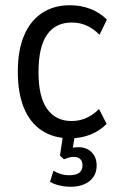

<svg xmlns="http://www.w3.org/2000/svg" viewBox="-20 -519 450 733"><path d="M248 9Q185 9 140 -20.5Q95 -50 71.5 -106.5Q48 -163 48 -245Q48 -326 71.5 -382.5Q95 -439 140 -469Q185 -499 247 -499Q290 -499 326.5 -484.5Q363 -470 388 -444L360 -386Q339 -408 312.5 -420.5Q286 -433 254 -433Q192 -433 159.5 -386.5Q127 -340 127 -243Q127 -149 160 -103Q193 -57 253 -57Q285 -57 311.5 -69.5Q338 -82 358 -103L387 -46Q362 -20 326 -5.5Q290 9 248 9ZM250 194Q229 194 207 189Q185 184 171 175L184 133Q198 141 212.5 145.5Q227 150 244 150Q270 150 282.5 140.5Q295 131 295 112Q295 97 286.5 88.5Q278 80 261 80Q252 80 243 82.5Q234 85 224 89L209 75L223 -20H269L256 57L235 51Q243 47 255.5 45Q268 43 280 43Q300 43 315.5 51.5Q331 60 340 75.5Q349 91 349 113Q349 138 337 156Q325 174 302.5 184Q280 194 250 194Z"/></svg>

Font: Nunito Sans 10pt Condensed
Style: Regular
Weight: 400
Width: 3
Designer: Vernon Adams
Foundry: Vernon Adams
Version: Version 3.101;gftools[0.9.27]